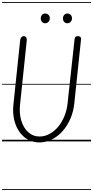

<svg xmlns="http://www.w3.org/2000/svg" viewBox="-25 -1349 888 1832"><path d="M350.5 10Q289.5 10 240.5 -17.8Q191.5 -45.5 157.8 -94.8Q124 -144 109.5 -209.8Q95 -275.5 103 -351.5L167.5 -965Q169.5 -982 178.5 -993Q187.5 -1004 203 -1004Q217.5 -1004 224.8 -992.2Q232 -980.5 230.5 -964.5L166 -348Q157.5 -265.5 178.5 -197Q199.5 -128.5 244.5 -87.5Q289.5 -46.5 352 -46.5Q402.5 -46.5 447.8 -71Q493 -95.5 529 -138.5Q565 -181.5 588.8 -238.5Q612.5 -295.5 619.5 -360.5L686.5 -974.5Q688 -987.5 694 -995.8Q700 -1004 718 -1004Q736 -1004 742.8 -995.8Q749.5 -987.5 748 -972L684 -362.5Q676 -284.5 646.8 -216.8Q617.5 -149 572.5 -98.2Q527.5 -47.5 470.8 -18.8Q414 10 350.5 10ZM350.5 10Q289.5 10 240.5 -17.8Q191.5 -45.5 157.8 -94.8Q124 -144 109.5 -209.8Q95 -275.5 103 -351.5L167.5 -965Q169.5 -982 178.5 -993Q187.5 -1004 203 -1004Q217.5 -1004 224.8 -992.2Q232 -980.5 230.5 -964.5L166 -348Q157.5 -265.5 178.5 -197Q199.5 -128.5 244.5 -87.5Q289.5 -46.5 352 -46.5Q402.5 -46.5 447.8 -71Q493 -95.5 529 -138.5Q565 -181.5 588.8 -238.5Q612.5 -295.5 619.5 -360.5L686.5 -974.5Q688 -987.5 694 -995.8Q700 -1004 718 -1004Q736 -1004 742.8 -995.8Q749.5 -987.5 748 -972L684 -362.5Q676 -284.5 646.8 -216.8Q617.5 -149 572.5 -98.2Q527.5 -47.5 470.8 -18.8Q414 10 350.5 10ZM617.5 -1127Q599 -1127 587.2 -1140.5Q575.5 -1154 575.5 -1174Q575.5 -1192 587 -1206Q598.5 -1220 617.5 -1220Q636 -1220 649 -1207.2Q662 -1194.5 662 -1174Q662 -1154.5 649.2 -1140.8Q636.5 -1127 617.5 -1127ZM405.5 -1127Q387.5 -1127 375.8 -1140.5Q364 -1154 364 -1174Q364 -1192 375.5 -1206Q387 -1220 405.5 -1220Q424.5 -1220 437.5 -1207.2Q450.5 -1194.5 450.5 -1174Q450.5 -1154.5 437.8 -1140.8Q425 -1127 405.5 -1127ZM-5 455H843.5V463H-5ZM-5 -16H843.5V0H-5ZM-5 -549H843.5V-541H-5ZM-5 -1329H843.5V-1321H-5Z"/></svg>

Font: Edu SA Dotted Guide
Style: Regular
Weight: 400
Designer: Tina and Corey Anderson, Eben Sorkin, Mirko Velimirovic
Foundry: Google for Education
Version: Version 2.000